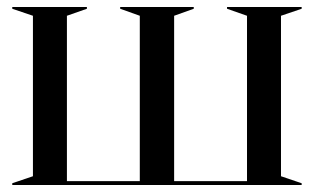

<svg xmlns="http://www.w3.org/2000/svg" viewBox="-20 -528 896 548"><path d="M15 -5 74 -25V-483L15 -503V-508H228V-503L171 -483V-11H379V-483L323 -503V-508H533V-503L477 -483V-11H685V-483L628 -503V-508H841V-503L782 -483V-25L841 -5V0H15Z"/></svg>

Font: Nyght Serif
Style: Regular
Weight: 400
Designer: Maksym Kobuzan
Version: Version 0.410